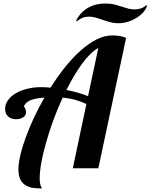

<svg xmlns="http://www.w3.org/2000/svg" viewBox="-20 -950 850 1084"><path d="M561 -837.4Q533.2 -847.2 516.4 -851.6Q499.5 -856 481 -856Q443.8 -856 415 -830.1L409.2 -832Q433.1 -880.4 475.8 -905.3Q518.6 -930.2 576.2 -930.2Q600.1 -930.2 619.6 -926Q639.2 -921.9 664.1 -913.6Q690.4 -904.8 706.1 -900.9Q721.7 -897 741.2 -897Q760.3 -897 776.6 -902.8Q793 -908.7 804.2 -919.9L810.1 -918.9Q806.2 -901.4 791.3 -883.5Q776.4 -865.7 754.4 -851.6Q731.4 -836.4 703.9 -827.6Q676.3 -818.8 648.9 -818.8Q627 -818.8 607.2 -823.5Q587.4 -828.1 561 -837.4ZM131.3 99.6Q84 76.7 84 7.8Q84 -25.4 94.5 -71.8Q105 -118.2 124.5 -171.9Q167.5 -290 231 -398.9Q181.2 -396 152.1 -384Q123 -372.1 113.8 -347.2Q118.2 -347.2 122.6 -336.9Q127 -326.7 127 -315.9Q127 -298.3 110.8 -287.6Q94.7 -276.9 70.8 -276.9Q43.9 -276.9 26.9 -291.5Q8.8 -306.6 8.8 -335Q8.8 -359.9 23.9 -382.6Q39.1 -405.3 66.9 -421.9Q95.2 -439 132.6 -448.5Q169.9 -458 212.9 -458Q233.9 -458 265.1 -455.1Q349.1 -587.4 433.1 -662.6Q530.8 -750 612.8 -750Q661.6 -750 691.9 -735.8L535.2 0H391.1L467.8 -362.8Q431.6 -379.4 400.1 -387.7Q368.7 -396 334 -398.9Q277.3 -276.4 241.2 -148.4Q204.1 -20 204.1 58.1Q204.1 96.7 217.8 113.8Q190.4 113.8 169.9 111.3Q149.4 108.9 131.3 99.6ZM535.2 -679.2Q491.7 -655.8 443.8 -590.8Q397 -526.4 355 -441.9Q423.3 -428.7 477.1 -407.2Z"/></svg>

Font: Pattaya
Style: Regular
Weight: 400
Designer: Pablo Impallari / Thai characters Designed by Thanarat Vachiruckul and Suppakit Chalermlarp
Foundry: Pablo Impallari
Version: Version 1.007;September 16, 2023;FontCreator 15.0.0.2934 64-